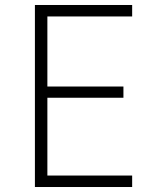

<svg xmlns="http://www.w3.org/2000/svg" viewBox="-20 -750 640 770"><path d="M120 0V-730H510V-684H170V-403H475V-358H170V-46H510V0Z"/></svg>

Font: JetBrains Mono NL Thin
Style: Regular
Weight: 100
Monospace: yes
Designer: Philipp Nurullin, Konstantin Bulenkov
Foundry: JetBrains
Version: Version 2.305; ttfautohint (v1.8.4.7-5d5b)